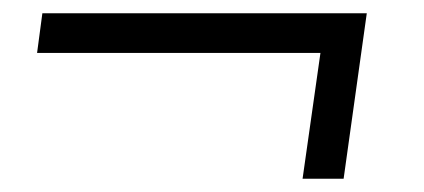

<svg xmlns="http://www.w3.org/2000/svg" viewBox="-20 -387 640 290"><path d="M464 -307H36L44 -367H534L499 -117H437Z"/></svg>

Font: Krub
Style: Italic
Weight: 400
Italic angle: -8°
Designer: Ekaluck Peanpanawate
Foundry: Cadson Demak Co.,Ltd.
Version: Version 1.000; ttfautohint (v1.6)